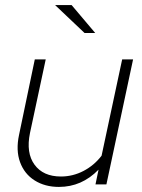

<svg xmlns="http://www.w3.org/2000/svg" viewBox="-20 -726 559 756"><path d="M212 10Q157 10 116.5 -15.5Q76 -41 59 -87.5Q42 -134 55 -195L117 -492H160L98 -202Q82 -124 116 -77.5Q150 -31 220 -31Q267 -31 309 -53Q351 -75 380 -113L461 -492H504L399 0H356L368 -58Q302 10 212 10ZM313 -596 197 -706H262L355 -596Z"/></svg>

Font: Red Hat Display
Style: Italic
Weight: 300
Italic angle: -12°
Designer: Pentagram, MCKL
Foundry: Pentagram, MCKL
Version: Version 1.023